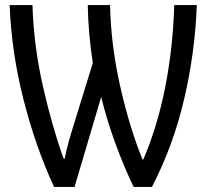

<svg xmlns="http://www.w3.org/2000/svg" viewBox="-20 -734 814 757"><path d="M274 3 379 -352Q399 -268 433.5 -172.5Q468 -77 507 3H579Q663 -159 706 -343Q749 -527 756 -714H667Q662 -546 631.5 -391Q601 -236 545 -105H542Q490 -233 453.5 -395.5Q417 -558 414 -714H326Q328 -601 346 -486L271 -243Q260 -208 250 -172Q240 -136 235 -108H231Q187 -229 150 -390.5Q113 -552 108 -714H18Q25 -530 72 -344Q119 -158 193 3Z"/></svg>

Font: Noto Sans Display SemiCondensed
Style: Regular
Weight: 400
Width: 4
Designer: Monotype Design team
Foundry: Monotype Imaging Inc.
Version: 1.000